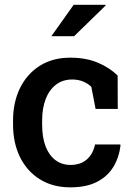

<svg xmlns="http://www.w3.org/2000/svg" viewBox="-20 -782 565 812"><path d="M277.3 10.3Q203.1 10.3 148.7 -23.7Q94.2 -57.6 64.7 -117.4Q35.2 -177.2 35.2 -255.4V-272.5Q35.2 -349.1 64.5 -409.2Q93.8 -469.2 148.2 -503.7Q202.6 -538.1 276.9 -538.1Q344.7 -538.1 395 -516.4Q445.3 -494.6 477.5 -462.4L478 -321.3H384.3L366.2 -414.6Q352.5 -428.7 331.5 -437.3Q310.5 -445.8 285.6 -445.8Q245.1 -445.8 216.6 -423.8Q188 -401.9 173.1 -363Q158.2 -324.2 158.2 -272.5V-255.4Q158.2 -199.7 173.3 -161.6Q188.5 -123.5 215.6 -104Q242.7 -84.5 277.8 -84.5Q320.3 -84.5 346.9 -107.4Q373.5 -130.4 381.8 -170.9H488.3L489.7 -168Q483.9 -116.2 459.2 -75.9Q434.6 -35.6 389.9 -12.7Q345.2 10.3 277.3 10.3ZM197.3 -628.9 291.5 -761.7H425.8L426.8 -758.8L293.5 -628.9H201.2Z"/></svg>

Font: Roboto Slab LO Medium
Style: Regular
Weight: 500
Designer: Google
Version: Version 2.000